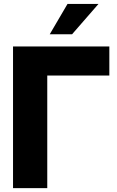

<svg xmlns="http://www.w3.org/2000/svg" viewBox="-20 -966 602 986"><path d="M541.5 -727.5V-578.1H222.7V0H46.9V-727.5ZM235.4 -790 326.7 -945.8H485.8L350.1 -790Z"/></svg>

Font: Inter Display ExtraBold
Style: Regular
Weight: 800
Designer: Rasmus Andersson
Foundry: rsms
Version: Version 4.000;git-a52131595